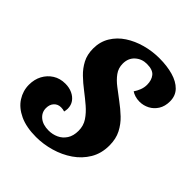

<svg xmlns="http://www.w3.org/2000/svg" viewBox="-196 -800 941 941"><g transform="rotate(45 275.0 -329.5)"><path d="M209 21Q141 21 95 -0.5Q49 -22 26 -58Q3 -94 3 -136Q3 -173 18.5 -202Q34 -231 61.5 -248.5Q89 -266 126 -266Q153 -266 174.5 -256Q196 -246 208.5 -228.5Q221 -211 221 -187Q221 -182 220 -176Q219 -170 218 -165Q212 -167 205.5 -168Q199 -169 193 -169Q171 -169 157 -154Q143 -139 143 -114Q143 -84 166.5 -64.5Q190 -45 230 -45Q257 -45 281 -56Q305 -67 320 -90Q335 -113 335 -148Q335 -183 317 -210Q299 -237 271.5 -260.5Q244 -284 214 -307Q185 -329 159 -354Q133 -379 116.5 -410.5Q100 -442 100 -484Q100 -531 122.5 -568Q145 -605 182.5 -629.5Q220 -654 267 -667Q314 -680 364 -680Q417 -680 459 -668Q501 -656 525.5 -631Q550 -606 550 -567Q550 -533 535 -509Q520 -485 496 -472.5Q472 -460 445 -460Q428 -460 413.5 -464.5Q399 -469 389 -476Q399 -490 406 -508Q413 -526 413 -545Q413 -577 397 -597Q381 -617 340 -617Q305 -617 280 -594.5Q255 -572 255 -534Q255 -503 272.5 -479Q290 -455 317 -434.5Q344 -414 373 -392Q403 -370 430.5 -344Q458 -318 475.5 -284Q493 -250 493 -204Q493 -149 468 -107Q443 -65 401.5 -36.5Q360 -8 309.5 6.5Q259 21 209 21Z"/></g></svg>

Font: Sansita Swashed Light SemiBold
Style: Regular
Weight: 600
Version: Version 1.003